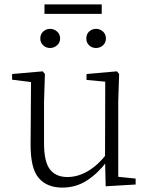

<svg xmlns="http://www.w3.org/2000/svg" viewBox="-20 -838 683 872"><path d="M207 -620Q190 -620 176.5 -632Q163 -644 163 -663Q163 -683 176.5 -695Q190 -707 207 -707Q225 -707 239 -695Q253 -683 253 -663Q253 -644 239 -632Q225 -620 207 -620ZM416 -620Q398 -620 385 -632Q372 -644 372 -663Q372 -683 385 -695Q398 -707 416 -707Q434 -707 447.5 -695Q461 -683 461 -663Q461 -644 447.5 -632Q434 -620 416 -620ZM182 -775V-818H442V-775ZM263 14Q193 14 155.5 -30Q118 -74 119 -185L121 -478L140 -463L35 -476V-502L174 -514L184 -502L180 -377V-188Q180 -103 207 -68.5Q234 -34 286 -34Q334 -34 379.5 -61Q425 -88 463 -137L482 -103H464Q425 -51 375 -18.5Q325 14 263 14ZM460 8 457 -116V-117L458 -467L373 -475V-502L511 -514L521 -502L517 -377V-35L596 -27V0Z"/></svg>

Font: Noto Serif HK
Style: Regular
Weight: 200
Designer: Ryoko NISHIZUKA 西塚涼子 (kana & ideographs); Frank Grießhammer (Latin, Greek & Cyrillic); Wenlong ZHANG 张文龙 (bopomofo); San
Foundry: Adobe
Version: Version 2.001;hotconv 1.1.0;makeotfexe 2.6.0